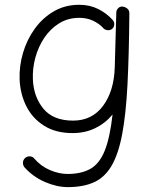

<svg xmlns="http://www.w3.org/2000/svg" viewBox="-20 -536 654 798"><path d="M283.7 -34.7Q362.8 -34.7 408.4 -96.2Q454.1 -157.7 457 -257.3L463.4 -484.9Q463.9 -493.7 469.2 -499.5Q476.6 -509.3 488.3 -508.8Q491.2 -508.8 494.1 -507.8Q497.6 -507.3 501 -505.4Q517.6 -498 517.6 -481.9V-481Q517.6 -480 517.6 -478V-476.1Q516.1 -306.2 509.8 -183.3Q503.4 -60.5 487.8 21.7Q472.2 104 444.1 152.3Q416 200.7 371.3 221.2Q326.7 241.7 262.2 241.7Q216.8 241.7 168 220.9Q119.1 200.2 82.5 160.2Q75.2 151.9 75.4 140.4Q75.7 128.9 83.5 121.6Q91.8 113.3 103.8 113.8Q115.7 114.3 122.1 122.6Q150.4 155.3 188 171.1Q225.6 187 260.7 187Q318.8 187 356.4 165.3Q394 143.6 415.5 89.8Q437 36.1 447.8 -60.1Q418 -23.9 376 -3.4Q334 17.1 281.2 17.1Q211.9 17.1 163.6 -13.2Q115.2 -43.5 89.6 -94.2Q64 -145 61.5 -206.5Q59.6 -261.7 75.7 -316.4Q91.8 -371.1 124.3 -416.3Q156.7 -461.4 203.6 -488.8Q250.5 -516.1 309.6 -516.1Q353 -516.1 388.2 -498.5Q423.3 -481 448.7 -452.6Q456.1 -444.3 454.8 -432.9Q453.6 -421.4 444.8 -415Q436 -408.7 424.6 -410.9Q413.1 -413.1 406.7 -421.9Q391.6 -438 366.5 -450Q341.3 -461.9 309.6 -461.9Q262.7 -461.9 226.1 -439.2Q189.5 -416.5 164.3 -379.2Q139.2 -341.8 127 -296.6Q114.7 -251.5 116.7 -206.1Q119.6 -133.8 160.4 -84.2Q201.2 -34.7 283.7 -34.7Z"/></svg>

Font: Mikhak-FD Light
Style: Regular
Weight: 300
Designer: Amin Abedi
Version: Version 3.2